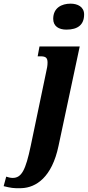

<svg xmlns="http://www.w3.org/2000/svg" viewBox="-143 -790 480 1050"><path d="M220 -628C283 -628 317 -655 317 -711C317 -753 281 -770 243 -770C194 -770 148 -747 148 -687C148 -646 179 -628 220 -628ZM-25 239C54 236 141 180 177 8L293 -536H73L63 -482H79C107 -482 117 -474 117 -448C117 -431 114 -416 109 -394L25 8C-3 141 -25 183 -74 183C-85 183 -102 179 -109 176L-123 228C-87 237 -67 241 -25 239Z"/></svg>

Font: Noto Serif Condensed Extra
Style: Italic
Weight: 800
Width: 3
Italic angle: -12°
Designer: Monotype Design Team
Foundry: Monotype Imaging Inc.
Version: Version 1.901